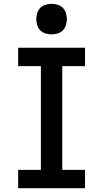

<svg xmlns="http://www.w3.org/2000/svg" viewBox="-20 -985 540 1005"><path d="M75 0V-96H194V-639H75V-735H425V-639H306V-96H425V0ZM250 -805Q234 -805 218 -810Q202 -815 191 -826Q180 -837 175 -853Q170 -869 170 -885Q170 -901 175 -917Q180 -933 191 -944Q202 -955 218 -960Q234 -965 250 -965Q266 -965 282 -960Q298 -955 309 -944Q320 -933 325 -917Q330 -901 330 -885Q330 -869 325 -853Q320 -837 309 -826Q298 -815 282 -810Q266 -805 250 -805Z"/></svg>

Font: Iosevka Curly
Style: Bold
Weight: 700
Monospace: yes
Designer: Belleve Invis
Foundry: Belleve Invis
Version: Version 22.1.2; ttfautohint (v1.8.4)